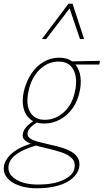

<svg xmlns="http://www.w3.org/2000/svg" viewBox="-73 -723 557 1032"><path d="M125 289Q68 289 25.5 273Q-17 257 -37.5 229Q-58 201 -51 166Q-42 126 0.5 93.5Q43 61 120 42L126 58Q60 76 21 102Q-18 128 -26 162Q-36 208 8.5 238.5Q53 269 131 269Q214 269 266 245Q318 221 327 184Q334 149 314 128.5Q294 108 259.5 96.5Q225 85 186 76Q159 70 133 63Q107 56 86.5 47Q66 38 56 25.5Q46 13 50 -6Q54 -23 65.5 -37Q77 -51 91 -61.5Q105 -72 116 -79L138 -71Q127 -66 113.5 -57Q100 -48 89.5 -36.5Q79 -25 76 -12Q71 8 87.5 20Q104 32 134 39.5Q164 47 198 55Q232 62 262 71.5Q292 81 314 94.5Q336 108 347 128.5Q358 149 352 180Q344 212 314.5 237Q285 262 236.5 275.5Q188 289 125 289ZM164 -59Q119 -59 91 -81Q63 -103 53.5 -142Q44 -181 55 -231Q68 -287 96 -328Q124 -369 162.5 -391Q201 -413 245 -413Q289 -413 317 -391Q345 -369 355.5 -330Q366 -291 357 -240Q347 -185 319.5 -144.5Q292 -104 251.5 -81.5Q211 -59 164 -59ZM168 -79Q226 -79 272 -121.5Q318 -164 332 -241Q344 -307 321 -349.5Q298 -392 242 -392Q184 -392 139.5 -348.5Q95 -305 80 -232Q65 -160 89.5 -119.5Q114 -79 168 -79ZM461 -376H314L298 -393L464 -396ZM152 -513 295 -703H317L309 -688L175 -513ZM357 -513 298 -687 295 -703H317L379 -513Z"/></svg>

Font: Ysabeau Office Thin
Style: Italic
Weight: 250
Italic angle: -12°
Designer: Christian Thalmann (Catharsis Fonts)
Version: Version 2.001;gftools[0.9.30]; featfreeze: tnum,lnum,ss02